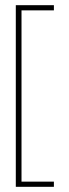

<svg xmlns="http://www.w3.org/2000/svg" viewBox="-20 -721 265 741"><path d="M63 -20H188V0H41V-701H188V-681H63Z"/></svg>

Font: TypoPRO Bebas Neue
Style: Regular
Weight: 300
Designer: Ryoichi Tsunekawa
Foundry: Ryoichi Tsunekawa
Version: Version 001.003